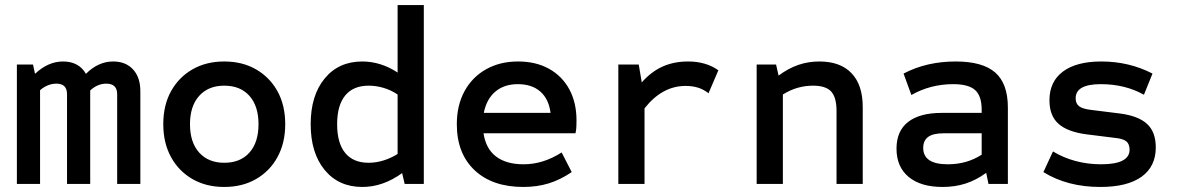

<svg xmlns="http://www.w3.org/2000/svg" viewBox="-20 -730 4680 762"><path d="M47 0V-474H111L119 -437Q171 -486 230 -486Q293 -486 321 -437Q370 -486 429 -486Q479 -486 508 -454.5Q537 -423 537 -368V0H445V-356Q445 -398 402 -398Q367 -398 338 -371V0H246V-356Q246 -398 204 -398Q169 -398 139 -372V0Z M870 12Q798 12 743.5 -19.5Q689 -51 658.5 -107Q628 -163 628 -237Q628 -312 658.5 -367.5Q689 -423 743.5 -454.5Q798 -486 870 -486Q942 -486 996.5 -454.5Q1051 -423 1081.5 -367.5Q1112 -312 1112 -237Q1112 -163 1081.5 -107Q1051 -51 996.5 -19.5Q942 12 870 12ZM870 -84Q934 -84 970 -124.5Q1006 -165 1006 -237Q1006 -309 970 -349.5Q934 -390 870 -390Q807 -390 770.5 -349.5Q734 -309 734 -237Q734 -165 770.5 -124.5Q807 -84 870 -84Z M1418 12Q1324 12 1268.5 -55.5Q1213 -123 1213 -237Q1213 -351 1268.5 -418.5Q1324 -486 1418 -486Q1454 -486 1489.5 -475Q1525 -464 1558 -442V-710H1662V0H1586L1576 -43Q1500 12 1418 12ZM1443 -84Q1472 -84 1501.5 -93Q1531 -102 1558 -119V-355Q1531 -373 1501.5 -381.5Q1472 -390 1443 -390Q1382 -390 1350 -351Q1318 -312 1318 -237Q1318 -162 1350 -123Q1382 -84 1443 -84Z M2057 12Q1934 12 1863.5 -54.5Q1793 -121 1793 -237Q1793 -312 1823.5 -368Q1854 -424 1909 -455Q1964 -486 2036 -486Q2107 -486 2159 -457Q2211 -428 2239.5 -375.5Q2268 -323 2268 -252Q2268 -240 2267.5 -227.5Q2267 -215 2264 -201H1899Q1908 -140 1948.5 -109Q1989 -78 2058 -78Q2136 -78 2209 -125L2249 -47Q2203 -16 2157 -2Q2111 12 2057 12ZM1900 -282H2165Q2158 -337 2124.5 -366.5Q2091 -396 2035 -396Q1981 -396 1946 -366.5Q1911 -337 1900 -282Z M2434 0V-474H2515L2527 -403Q2565 -446 2610 -466Q2655 -486 2711 -486Q2782 -486 2831 -451L2792 -360Q2771 -376 2749 -382.5Q2727 -389 2701 -389Q2608 -389 2538 -300V0Z M2983 0V-474H3060L3070 -430Q3109 -459 3148.5 -472.5Q3188 -486 3232 -486Q3315 -486 3359.5 -439.5Q3404 -393 3404 -305V0H3300V-289Q3300 -344 3278.5 -367Q3257 -390 3207 -390Q3175 -390 3145.5 -381.5Q3116 -373 3087 -355V0Z M3721 12Q3634 12 3586 -28Q3538 -68 3538 -140Q3538 -210 3584 -246Q3630 -282 3718 -282H3876V-295Q3876 -349 3850 -372.5Q3824 -396 3763 -396Q3673 -396 3597 -353L3566 -438Q3657 -486 3773 -486Q3880 -486 3930 -442Q3980 -398 3980 -303V0H3903L3894 -44Q3854 -15 3812 -1.5Q3770 12 3721 12ZM3742 -78Q3817 -78 3876 -116V-201H3725Q3683 -201 3663.5 -186.5Q3644 -172 3644 -143Q3644 -111 3668 -94.5Q3692 -78 3742 -78Z M4347 12Q4216 12 4121 -47L4159 -129Q4200 -104 4248.5 -91Q4297 -78 4350 -78Q4463 -78 4463 -136Q4463 -159 4449.5 -169.5Q4436 -180 4403 -183L4291 -197Q4216 -207 4180.5 -239Q4145 -271 4145 -332Q4145 -406 4198.5 -446Q4252 -486 4351 -486Q4461 -486 4554 -438L4520 -354Q4445 -396 4349 -396Q4249 -396 4249 -340Q4249 -319 4262.5 -308.5Q4276 -298 4309 -294L4421 -280Q4496 -271 4531.5 -239Q4567 -207 4567 -145Q4567 -69 4510.5 -28.5Q4454 12 4347 12Z"/></svg>

Font: Sometype Mono SemiBold
Style: Regular
Weight: 600
Designer: Ryoichi Tsunekawa
Foundry: Dharma Type
Version: Version 1.001